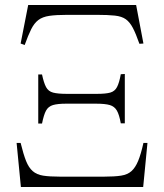

<svg xmlns="http://www.w3.org/2000/svg" viewBox="-20 -743 652 763"><path d="M63 0 46 -175H62Q73 -130 83.5 -103.5Q94 -77 110 -63Q126 -49 151.5 -45Q177 -41 218 -41H394Q435 -41 461 -45Q487 -49 502.5 -63Q518 -77 529 -103.5Q540 -130 550 -175H566L549 0ZM132 -252V-447H147Q154 -414 163 -397Q172 -380 191 -375Q210 -370 246 -370H365Q400 -370 418 -375Q436 -380 445 -397Q454 -414 460 -448L476 -449V-253H460Q454 -287 444.5 -303.5Q435 -320 416.5 -325.5Q398 -331 361 -331H243Q209 -331 190.5 -325.5Q172 -320 163 -303.5Q154 -287 147 -252ZM78 -564 62 -570 92 -723H521L550 -570L534 -569Q520 -609 508 -632Q496 -655 480 -666.5Q464 -678 436.5 -681Q409 -684 365 -684H247Q203 -684 176 -680Q149 -676 132.5 -663.5Q116 -651 104 -627Q92 -603 78 -564Z"/></svg>

Font: Literata 60pt ExtraLight
Style: Regular
Weight: 250
Designer: Latin by Veronika Burian and Jose Scaglione. Greek by Irene Vlachou. Cyrillic by Vera Evstafieva.
Foundry: TypeTogether
Version: Version 3.103;gftools[0.9.29]